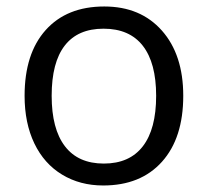

<svg xmlns="http://www.w3.org/2000/svg" viewBox="-20 -565 644 595"><path d="M547.9 -268.1Q547.9 -137.2 481.9 -63.7Q416 9.8 299.8 9.8Q228 9.8 172.4 -23.9Q116.7 -57.6 86.4 -120.6Q56.2 -183.6 56.2 -268.1Q56.2 -398.9 121.6 -471.9Q187 -544.9 303.2 -544.9Q415.5 -544.9 481.7 -470.2Q547.9 -395.5 547.9 -268.1ZM140.1 -268.1Q140.1 -165.5 181.2 -111.8Q222.2 -58.1 301.8 -58.1Q381.3 -58.1 422.6 -111.6Q463.9 -165 463.9 -268.1Q463.9 -370.1 422.6 -423.1Q381.3 -476.1 300.8 -476.1Q221.2 -476.1 180.7 -423.8Q140.1 -371.6 140.1 -268.1Z"/></svg>

Font: f02075841
Style: Regular
Weight: 400
Foundry: Ascender Corporation
Version: Version 1.10